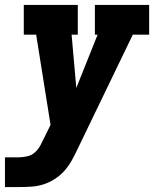

<svg xmlns="http://www.w3.org/2000/svg" viewBox="-29 -550 649 775"><path d="M-9 205V85H46Q63 85 81 81Q99 77 112.5 64.5Q126 52 134.5 36Q143 20 151 3L175 -46L117 -410H67V-530H285V-410H260L279 -195L365 -410H354V-530H573V-410H507L282 56Q272 77 261 97Q250 117 235 135Q217 156 194.5 171Q172 186 147 194Q122 202 96.5 203.5Q71 205 46 205Z"/></svg>

Font: Iosevka Slab HvExObl
Style: Regular
Weight: 900
Width: 7
Italic angle: -9°
Monospace: yes
Designer: Belleve Invis
Foundry: Belleve Invis
Version: Version 11.1.1; ttfautohint (v1.8.3)